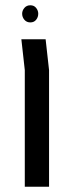

<svg xmlns="http://www.w3.org/2000/svg" viewBox="-20 -708 272 728"><path d="M74 0V-442L61 -559H153L166 -442V0ZM95 -688Q109 -688 117 -678Q125 -668 125 -656Q125 -643 117 -633Q109 -623 95 -623Q81 -623 72.5 -633Q64 -643 64 -656Q64 -668 72.5 -678Q81 -688 95 -688Z"/></svg>

Font: Assistant Medium
Style: Regular
Weight: 500
Designer: Hebrew By Ben Nathan, Latin by Paul Hunt
Version: Version 3.000